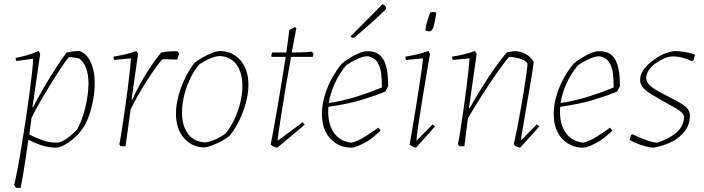

<svg xmlns="http://www.w3.org/2000/svg" viewBox="-20 -702 3382 922"><path d="M59 200Q52 195 48 187Q54 162 63.5 113.5Q73 65 83 3.5Q93 -58 103 -123.5Q113 -189 121 -249Q129 -309 134 -354.5Q139 -400 139 -420L59 -409Q55 -414 55 -424Q75 -427 106.5 -436Q138 -445 166 -457L173 -444L136 -188L139 -187Q159 -227 188 -277Q217 -327 247 -373.5Q277 -420 300 -450Q313 -453 328.5 -455Q344 -457 362 -457Q397 -444 416 -402.5Q435 -361 435 -304Q435 -265 427.5 -223.5Q420 -182 407 -145.5Q394 -109 377 -85Q362 -62 338.5 -41Q315 -20 290.5 -6.5Q266 7 248 7Q219 7 187 -2Q155 -11 116 -31Q109 20 102 66.5Q95 113 89 148Q83 183 79 200ZM257 -17Q279 -21 304 -39Q329 -57 350 -80Q375 -125 389.5 -185Q404 -245 405 -299Q405 -385 363 -419Q356 -423 340 -425Q324 -427 311 -428Q295 -409 273 -376Q251 -343 226 -302.5Q201 -262 176 -219Q151 -176 131 -135L121 -56Q149 -41 184.5 -28.5Q220 -16 257 -17Z M559 0 553 -9Q558 -33 565 -77Q572 -121 579.5 -174Q587 -227 593.5 -278Q600 -329 604 -367.5Q608 -406 609 -422L528 -414Q525 -420 525 -430Q545 -433 576.5 -440Q608 -447 635 -457L643 -444L612 -224L615 -223Q632 -262 657 -306Q682 -350 708 -388.5Q734 -427 754 -450Q769 -453 787 -454.5Q805 -456 833 -456L840 -444L831 -416Q825 -416 811.5 -416.5Q798 -417 783.5 -417.5Q769 -418 759 -417Q749 -406 730 -380Q711 -354 688 -318.5Q665 -283 643.5 -245.5Q622 -208 607 -175L583 0Z M960 6Q902 5 863.5 -39Q825 -83 825 -157Q825 -197 837 -241.5Q849 -286 869 -327Q889 -368 913 -399Q929 -413 952.5 -426Q976 -439 999.5 -448Q1023 -457 1038 -457Q1097 -456 1135 -412Q1173 -368 1173 -294Q1173 -254 1161 -209.5Q1149 -165 1129 -123.5Q1109 -82 1084 -52Q1069 -38 1045 -25Q1021 -12 998 -3.5Q975 5 960 6ZM965 -18Q985 -20 1012 -31.5Q1039 -43 1063 -61Q1087 -90 1105.5 -129Q1124 -168 1134 -209.5Q1144 -251 1144 -289Q1144 -352 1116.5 -391Q1089 -430 1035 -433Q1014 -432 986.5 -420Q959 -408 935 -391Q911 -362 892.5 -323Q874 -284 864 -242Q854 -200 854 -162Q854 -100 881.5 -61Q909 -22 965 -18Z M1312 7Q1305 7 1295.5 2.5Q1286 -2 1280 -8Q1286 -38 1295 -87.5Q1304 -137 1314 -196.5Q1324 -256 1334 -316.5Q1344 -377 1352 -429H1283Q1283 -435 1284 -440.5Q1285 -446 1288 -450Q1306 -450 1322.5 -450Q1339 -450 1355 -450Q1360 -488 1364 -516.5Q1368 -545 1369 -558L1396 -572L1403 -567Q1398 -541 1392.5 -511Q1387 -481 1381 -450Q1404 -450 1427.5 -450.5Q1451 -451 1477 -454L1485 -445L1482 -429H1378Q1366 -366 1355 -301Q1344 -236 1335 -179Q1326 -122 1320 -81.5Q1314 -41 1313 -26L1434 -115L1443 -103Z M1666 7Q1607 7 1566.5 -36Q1526 -79 1526 -155Q1526 -198 1539 -242Q1552 -286 1574 -326Q1596 -366 1622 -397Q1639 -411 1662 -425Q1685 -439 1707 -448Q1729 -457 1745 -456Q1797 -457 1820.5 -417.5Q1844 -378 1844 -288L1830 -262Q1789 -245 1722 -224Q1655 -203 1557 -189Q1556 -177 1556 -165Q1556 -102 1585.5 -62Q1615 -22 1668 -17Q1700 -25 1732 -45.5Q1764 -66 1797 -89L1808 -75Q1796 -64 1779.5 -49.5Q1763 -35 1745 -24Q1723 -11 1701.5 -2Q1680 7 1666 7ZM1643 -389Q1611 -352 1588.5 -303.5Q1566 -255 1559 -207Q1634 -219 1697.5 -239.5Q1761 -260 1814 -282Q1814 -316 1810.5 -347.5Q1807 -379 1793 -402Q1779 -425 1748 -432Q1724 -432 1695 -418.5Q1666 -405 1643 -389ZM1670 -521 1663 -527 1704 -568 1812 -677 1817 -682Q1822 -680 1832 -671L1834 -660Q1834 -658 1817.5 -642.5Q1801 -627 1776.5 -604.5Q1752 -582 1726 -559.5Q1700 -537 1681 -521Z M2011 -422 1930 -414Q1927 -420 1927 -430Q1947 -433 1978.5 -440Q2010 -447 2037 -457L2045 -444Q2027 -341 2012.5 -252.5Q1998 -164 1989 -103.5Q1980 -43 1980 -26L2058 -105L2069 -95L1978 7Q1971 7 1961.5 2.5Q1952 -2 1947 -8Q1953 -43 1961.5 -92Q1970 -141 1978.5 -194.5Q1987 -248 1994.5 -296.5Q2002 -345 2006.5 -379Q2011 -413 2011 -422ZM2025 -554Q2024 -555 2024 -557.5Q2024 -560 2023 -561Q2026 -582 2033 -604.5Q2040 -627 2047 -643Q2056 -645 2063.5 -644Q2071 -643 2075 -642Q2073 -621 2067.5 -596Q2062 -571 2059 -565Q2057 -563 2053 -557.5Q2049 -552 2047 -552Q2038 -551 2025 -554Z M2478 7Q2472 7 2462 2.5Q2452 -2 2447 -8Q2455 -43 2464 -88.5Q2473 -134 2481.5 -182.5Q2490 -231 2497 -275Q2504 -319 2508.5 -352Q2513 -385 2513 -398Q2500 -414 2474.5 -421Q2449 -428 2425 -429Q2398 -398 2363 -347.5Q2328 -297 2292 -240.5Q2256 -184 2227 -134L2210 0H2185L2179 -9Q2184 -33 2191 -77Q2198 -121 2205.5 -174Q2213 -227 2219.5 -278Q2226 -329 2230 -367.5Q2234 -406 2235 -422L2154 -414Q2151 -420 2151 -430Q2171 -433 2202.5 -440Q2234 -447 2261 -457L2269 -444L2232 -183L2235 -182Q2261 -228 2292.5 -279Q2324 -330 2356 -375.5Q2388 -421 2414 -450Q2423 -452 2433 -454Q2443 -456 2452 -456Q2482 -456 2506.5 -441.5Q2531 -427 2543 -404Q2542 -394 2537 -361.5Q2532 -329 2524.5 -285Q2517 -241 2509 -196Q2503 -156 2496.5 -120.5Q2490 -85 2486 -60Q2482 -35 2482 -28L2558 -105L2570 -95Z M2779 7Q2720 7 2679.5 -36Q2639 -79 2639 -155Q2639 -198 2652 -242Q2665 -286 2687 -326Q2709 -366 2735 -397Q2752 -411 2775 -425Q2798 -439 2820 -448Q2842 -457 2858 -456Q2910 -457 2933.5 -417.5Q2957 -378 2957 -288L2943 -262Q2902 -245 2835 -224Q2768 -203 2670 -189Q2669 -177 2669 -165Q2669 -102 2698.5 -62Q2728 -22 2781 -17Q2813 -25 2845 -45.5Q2877 -66 2910 -89L2921 -75Q2909 -64 2892.5 -49.5Q2876 -35 2858 -24Q2836 -11 2814.5 -2Q2793 7 2779 7ZM2756 -389Q2724 -352 2701.5 -303.5Q2679 -255 2672 -207Q2747 -219 2810.5 -239.5Q2874 -260 2927 -282Q2927 -316 2923.5 -347.5Q2920 -379 2906 -402Q2892 -425 2861 -432Q2837 -432 2808 -418.5Q2779 -405 2756 -389Z M3119 7Q3105 7 3083 1.5Q3061 -4 3039.5 -12.5Q3018 -21 3003 -31L3011 -54L3018 -57Q3043 -45 3076 -32Q3109 -19 3136 -17Q3189 -33 3226.5 -64Q3264 -95 3265 -142Q3263 -155 3247 -167.5Q3231 -180 3208 -192Q3185 -204 3161 -218Q3136 -233 3111 -247.5Q3086 -262 3070 -279Q3054 -296 3054 -318Q3054 -343 3069 -365Q3084 -387 3106 -404Q3132 -426 3160.5 -439.5Q3189 -453 3219 -457Q3240 -457 3270.5 -452Q3301 -447 3318 -438L3315 -430L3311 -414L3302 -409Q3281 -418 3259 -424.5Q3237 -431 3210 -431Q3191 -431 3168.5 -421Q3146 -411 3124 -395Q3106 -381 3094.5 -363Q3083 -345 3083 -329Q3083 -310 3098 -295Q3113 -280 3136.5 -266.5Q3160 -253 3184 -241Q3210 -227 3235 -214Q3260 -201 3276.5 -185Q3293 -169 3293 -148Q3293 -105 3269 -73Q3245 -41 3205.5 -21Q3166 -1 3119 7Z"/></svg>

Font: Labrada ExtraLight
Style: Italic
Weight: 200
Italic angle: -7°
Designer: Mercedes Jáuregui
Foundry: Omnibus-Type Team
Version: Version 1.000; ttfautohint (v1.8.4.7-5d5b)